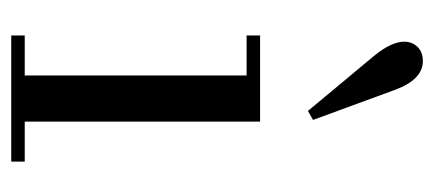

<svg xmlns="http://www.w3.org/2000/svg" viewBox="-230 -524 754 333"><g transform="rotate(90 146.5 -357.0)"><path d="M51.8 -681.6Q51.8 -695.3 60.8 -704.6Q69.8 -713.9 85.4 -713.9Q117.7 -713.9 135.7 -664.6L187.5 -523.4L171.9 -514.6L76.7 -628.9Q51.8 -659.2 51.8 -681.6ZM41 0V-23.4H110.4V-408.2H41V-431.6H190.4V-23.4H259.8V0Z"/></g></svg>

Font: Theano Didot
Style: Regular
Weight: 400
Designer: Alexey Kryukov
Version: Version 2.0